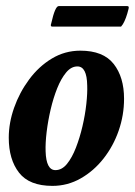

<svg xmlns="http://www.w3.org/2000/svg" viewBox="-20 -605 443 631"><path d="M152.3 5.9Q76.2 5.9 42.5 -37.6Q8.8 -81.1 8.8 -152.3Q8.8 -201.2 26.4 -251Q43.9 -300.8 75.7 -343.8Q107.4 -386.7 150.4 -412.6Q193.4 -438.5 244.1 -438.5Q319.3 -438.5 353.5 -395Q387.7 -351.6 387.7 -280.3Q387.7 -226.6 370.1 -175.8Q352.5 -125 320.3 -84Q288.1 -43 245.1 -18.6Q202.1 5.9 152.3 5.9ZM162.1 -45.9Q183.6 -45.9 200.2 -66.4Q216.8 -86.9 229.5 -119.6Q242.2 -152.3 251 -189.9Q259.8 -227.5 263.7 -263.2Q267.6 -298.8 266.6 -324.2Q265.6 -386.7 234.4 -386.7Q213.9 -386.7 197.3 -366.7Q180.7 -346.7 168 -314.9Q155.3 -283.2 146.5 -245.6Q137.7 -208 133.3 -171.4Q128.9 -134.8 129.9 -107.4Q131.8 -45.9 162.1 -45.9ZM148.4 -528.3Q161.1 -585 172.9 -585H398.4Q405.3 -585 402.3 -575.2Q394.5 -543 383.8 -525.4L377.9 -517.6H151.4Q144.5 -517.6 148.4 -528.3Z"/></svg>

Font: Crimson Text
Style: Bold Italic
Weight: 700
Italic angle: -11°
Designer: Sebastian Kosch
Foundry: Sebastian Kosch
Version: Version 1.100; ttfautohint (v1.8.4)